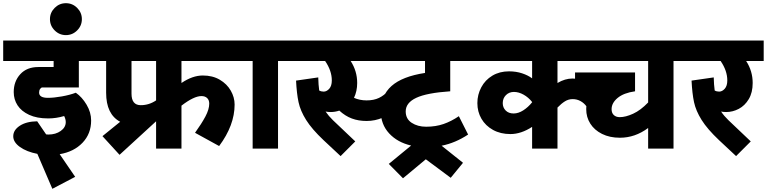

<svg xmlns="http://www.w3.org/2000/svg" viewBox="-40 -931 4805 1203"><path d="M205 -351Q205 -318 260 -318Q298 -318 348 -327Q398 -336 435 -350Q474 -323 502.5 -275Q531 -227 531 -176Q531 -93 477 -36.5Q423 20 334 35L431 177L288 252L194 33Q127 20 85 -10Q43 -40 43 -77Q43 -116 84 -143Q125 -170 193 -171L249 -89Q254 -88 263 -88Q309 -88 340.5 -110.5Q372 -133 372 -166Q372 -184 362 -204Q312 -189 262 -189Q191 -189 142.5 -211.5Q94 -234 70 -271Q46 -308 46 -354Q46 -421 87 -466Q128 -511 200 -511H296V-549H-20V-677H560V-549H454V-383H225Q218 -383 211.5 -374Q205 -365 205 -351Z M373 -911Q414 -911 443.5 -881.5Q473 -852 473 -811Q473 -770 443.5 -740.5Q414 -711 373 -711Q332 -711 302.5 -740.5Q273 -770 273 -811Q273 -852 302.5 -881.5Q332 -911 373 -911Z M1097 -411Q1166 -458 1231 -458Q1292 -458 1337 -431.5Q1382 -405 1406 -363Q1430 -321 1430 -276Q1430 -146 1333 -16L1182 -99Q1223 -156 1247 -201Q1271 -246 1271 -282Q1271 -304 1258 -316.5Q1245 -329 1222 -329Q1175 -329 1097 -269V0H938V-171L709 39L602 -78L713 -168Q625 -215 625 -350V-549H540V-677H1454V-549H1097ZM784 -549V-344Q784 -272 842 -272Q894 -272 938 -302V-549Z M1791 -549H1702V0H1543V-549H1434V-677H1791Z M2032 -229Q2015 -229 2000 -232Q2019 -204 2046 -178L2186 -45L2094 47L1987 -53Q1914 -122 1878 -179.5Q1842 -237 1830.5 -291Q1819 -345 1815 -426L1954 -446Q1955 -400 1960 -364Q1972 -357 1988 -357Q2007 -357 2023 -375Q2039 -393 2039 -427Q2039 -488 1997 -549H1771V-677H2281V-549H2157Q2198 -486 2198 -411Q2198 -360 2178 -318Q2214 -302 2257 -302Q2302 -302 2334.5 -317.5Q2367 -333 2392 -362L2450 -256Q2363 -173 2257 -173Q2206 -173 2164.5 -188.5Q2123 -204 2086 -238Q2059 -229 2032 -229Z M2502 -233Q2502 -186 2539.5 -161.5Q2577 -137 2630 -137Q2690 -137 2739 -154Q2788 -171 2835 -203L2893 -88Q2813 -35 2727 -18L2861 89L2784 183L2628 67L2485 186L2396 96L2536 -19Q2450 -39 2398 -95.5Q2346 -152 2346 -233Q2346 -332 2413 -392Q2480 -452 2623 -474V-549H2261V-677H2926V-549H2781V-359Q2634 -349 2568 -318Q2502 -287 2502 -233Z M3703 -345 3635 -264Q3620 -285 3597.5 -297.5Q3575 -310 3548 -310Q3522 -310 3499.5 -296Q3477 -282 3453 -257V0H3294V-136Q3225 -91 3158 -91Q3096 -91 3049 -117Q3002 -143 2976.5 -187Q2951 -231 2951 -285Q2951 -338 2975.5 -384Q3000 -430 3045 -457Q3090 -484 3149 -484Q3194 -484 3231.5 -471.5Q3269 -459 3294 -440V-549H2906V-677H3553V-549H3453V-411Q3500 -439 3547 -439Q3594 -439 3631 -414.5Q3668 -390 3703 -345ZM3294 -290V-292Q3271 -321 3240.5 -338Q3210 -355 3180 -355Q3150 -355 3130 -335Q3110 -315 3110 -285Q3110 -257 3128.5 -238.5Q3147 -220 3178 -220Q3208 -220 3238.5 -239.5Q3269 -259 3294 -290Z M4269 -549H4180V0H4021V-129Q3939 -68 3844 -68Q3780 -68 3732 -92Q3684 -116 3658.5 -156.5Q3633 -197 3633 -247Q3633 -302 3666 -349H3563V-477H3939V-359Q3868 -349 3830 -317.5Q3792 -286 3792 -247Q3792 -223 3806 -210Q3820 -197 3843 -197Q3880 -197 3927 -218.5Q3974 -240 4021 -289V-549H3533V-677H4269Z M4745 -549H4635Q4676 -486 4676 -411Q4676 -351 4651.5 -310Q4627 -269 4589 -249Q4551 -229 4510 -229Q4493 -229 4478 -232Q4497 -204 4524 -178L4664 -45L4572 47L4465 -53Q4392 -122 4356 -179.5Q4320 -237 4308.5 -291Q4297 -345 4293 -426L4432 -446Q4433 -400 4438 -364Q4450 -357 4466 -357Q4485 -357 4501 -375Q4517 -393 4517 -427Q4517 -488 4475 -549H4249V-677H4745Z"/></svg>

Font: Martel Sans Black
Style: Regular
Weight: 900
Designer: Dan Reynolds and Mathieu Réguer
Foundry: Dan Reynolds and Mathieu Réguer
Version: Version 1.002; ttfautohint (v1.1) -l 5 -r 5 -G 72 -x 0 -D la